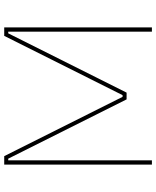

<svg xmlns="http://www.w3.org/2000/svg" viewBox="65 -805 740 910"><g transform="rotate(-90 435.0 -350.0)"><path d="M110 0H130V-681H138L419 -120H451L732 -681H740V0H760V-700H720L439 -139H431L150 -700H110Z"/></g></svg>

Font: Fixel Display Thin
Style: Regular
Weight: 100
Designer: AlfaBravo + MacPaw
Foundry: Kyrylo Tkachov, Marchela Mozhyna, Serhii Makarenko, Maria Weinstein, Zakhar Kryvoshyya
Version: Version 1.211